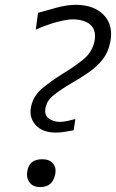

<svg xmlns="http://www.w3.org/2000/svg" viewBox="-20 -769 483 800"><path d="M213 -216.5Q157 -216.5 128.5 -248Q100 -279.5 109.5 -325Q119.5 -370.5 156.2 -401Q193 -431.5 239.5 -460.5Q289 -490.5 326.2 -520.5Q363.5 -550.5 373.5 -596Q382.5 -639.5 359.2 -663.5Q336 -687.5 282.5 -688.5Q261.5 -688.5 219.2 -677.8Q177 -667 129 -645.5L138.5 -715.5Q172.5 -725.5 216.2 -737.2Q260 -749 295.5 -749Q371.5 -749 412.8 -706Q454 -663 439 -591.5Q430.5 -549.5 406.5 -519.8Q382.5 -490 349 -467Q315.5 -444 278 -422.5Q237 -398.5 206.5 -375Q176 -351.5 170 -321.5Q163.5 -291.5 181.5 -276.8Q199.5 -262 229 -261Q242 -261 261.8 -265.2Q281.5 -269.5 294 -273L287 -226Q274 -224 252.5 -220.2Q231 -216.5 213 -216.5ZM147 10.5Q117 10.5 102.5 -9.8Q88 -30 94.5 -59.5Q103.5 -105.5 156 -105.5Q185.5 -105.5 200.2 -88.5Q215 -71.5 210.5 -45Q204.5 -15.5 189 -2.5Q173.5 10.5 147 10.5Z"/></svg>

Font: Commissioner Flair Light
Style: Italic
Weight: 300
Italic angle: -12°
Designer: Kostas Bartsokas
Foundry: Kostas Bartsokas
Version: Version 1.000; ttfautohint (v1.8.3)